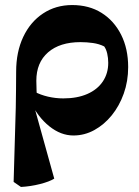

<svg xmlns="http://www.w3.org/2000/svg" viewBox="-20 -517 551 761"><path d="M63 224 34 204 40 -3Q42 -53 42.5 -90Q43 -127 43.5 -160.5Q44 -194 44 -233Q44 -311 72 -370.5Q100 -430 150.5 -463.5Q201 -497 266 -497Q333 -497 382.5 -466Q432 -435 460 -379.5Q488 -324 488 -251Q488 -195 470.5 -146Q453 -97 423 -60Q393 -23 354 -1.5Q315 20 271 20Q221 20 175.5 -16.5Q130 -53 101 -114L116 -154Q140 -141 170 -134Q200 -127 231 -127Q286 -127 326 -144.5Q366 -162 387.5 -194Q409 -226 409 -268Q409 -287 405 -304.5Q401 -322 393 -333Q373 -343 348.5 -346.5Q324 -350 299 -350Q217 -350 170.5 -309.5Q124 -269 124 -197Q124 -174 125 -155.5Q126 -137 128 -123L113 -104L195 191Q176 203 138.5 212.5Q101 222 63 224Z"/></svg>

Font: Eczar SemiBold
Style: Regular
Weight: 600
Designer: Vaibhav Singh
Foundry: Rosetta Type Foundry
Version: Version 2.000